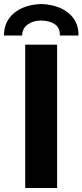

<svg xmlns="http://www.w3.org/2000/svg" viewBox="-25 -944 414 964"><path d="M101.6 -719.7H261.7V0H101.6ZM369.1 -765.6H275.4Q277.3 -804.2 250 -822.5Q222.7 -840.8 179.7 -840.8Q141.6 -840.8 114.5 -821.5Q87.4 -802.2 85.9 -765.6H-4.9Q-4.9 -815.9 20.3 -851.1Q45.4 -886.2 87.6 -904.3Q129.9 -922.4 181.6 -923.8Q233.9 -922.4 276.6 -904.3Q319.3 -886.2 344.5 -851.1Q369.6 -815.9 369.1 -765.6Z"/></svg>

Font: Reddit Sans Strawberry ExBold
Style: Regular
Weight: 800
Designer: Stephen Hutchings
Foundry: Reddit
Version: Version 1.013